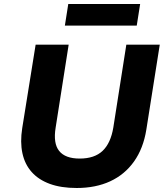

<svg xmlns="http://www.w3.org/2000/svg" viewBox="-20 -928 832 959"><path d="M363 11Q285 11 229 -9.5Q173 -30 138.5 -68.5Q104 -107 92 -162.5Q80 -218 91 -288L158 -705H323L258 -291Q245 -212 275.5 -174Q306 -136 378 -136Q452 -136 492.5 -174.5Q533 -213 546 -291L611 -705H778L711 -281Q696 -187 649.5 -121.5Q603 -56 530.5 -22.5Q458 11 363 11ZM304 -800 321 -908H680L663 -800Z"/></svg>

Font: Nunito Sans 6pt ExtraBold
Style: Italic
Weight: 800
Italic angle: -9°
Version: Version 3.101;gftools[0.9.27]